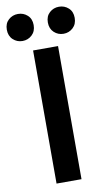

<svg xmlns="http://www.w3.org/2000/svg" viewBox="-141 -946 557 1000"><g transform="rotate(-10 137.5 -446.5)"><path d="M74 6H206V-698H74ZM100 -828Q100 -861 79 -880Q58 -899 29 -899Q0 -899 -21 -880Q-42 -861 -42 -828Q-42 -795 -21 -775.5Q0 -756 29 -756Q58 -756 79 -775.5Q100 -795 100 -828ZM317 -828Q317 -861 296 -880Q275 -899 246 -899Q217 -899 196 -880Q175 -861 175 -828Q175 -795 196 -775.5Q217 -756 246 -756Q275 -756 296 -775.5Q317 -795 317 -828Z"/></g></svg>

Font: Repo DemiBold
Style: Regular
Weight: 600
Designer: Stefan Peev
Foundry: Context Ltd
Version: Version 1.502